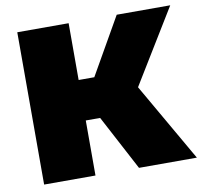

<svg xmlns="http://www.w3.org/2000/svg" viewBox="-78 -784 921 869"><g transform="rotate(-10 382.5 -350.0)"><path d="M551 -360 759 -700H513L364 -439H292V-700H56V0H292V-253H358L492 0H758Z"/></g></svg>

Font: Montserrat Custom Black
Style: Regular
Weight: 900
Designer: Julieta Ulanovsky
Foundry: Julieta Ulanovsky
Version: Version 7.200